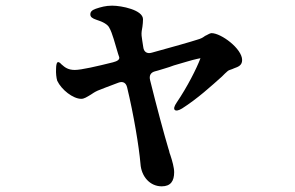

<svg xmlns="http://www.w3.org/2000/svg" viewBox="-20 -594 1040 678"><path d="M299 -543C299 -534 306 -529 321 -524C344 -517 361 -507 366 -496C377 -477 386 -440 397 -404C398 -400 400 -396 401 -392C403 -384 395 -378 379 -374C323 -360 267 -347 244 -347C221 -347 209 -356 198 -366C196 -367 195 -369 193 -371L190 -373C188 -375 185 -375 183 -374C181 -373 178 -366 178 -351C177 -336 179 -319 182 -309C197 -277 238 -245 267 -245C277 -245 286 -251 301 -260C307 -264 314 -269 325 -274L353 -285C365 -290 381 -295 398 -302C414 -308 425 -302 429 -285C452 -190 471 -75 476 -16C479 30 510 64 551 64C583 64 595 45 595 14C595 -2 588 -27 582 -45C579 -52 578 -57 577 -62C576 -64 575 -68 575 -68C560 -118 533 -218 510 -311C506 -327 512 -338 527 -342C531 -343 534 -344 538 -345L561 -352C571 -355 584 -359 594 -363C629 -373 657 -382 676 -386C688 -388 689 -390 687 -386C674 -352 642 -288 604 -232C595 -219 593 -210 597 -206C601 -202 610 -203 623 -211C678 -246 727 -291 764 -324L774 -334L784 -343C786 -345 793 -348 800 -350L807 -353C821 -358 835 -363 835 -382C835 -422 761 -477 727 -477C723 -477 715 -473 708 -469C706 -468 703 -467 701 -465C696 -461 688 -457 677 -454C656 -447 582 -426 516 -408C499 -403 488 -411 486 -427C483 -445 481 -460 480 -468C479 -479 481 -489 483 -500C484 -508 485 -517 485 -526C485 -559 409 -574 376 -574C353 -574 336 -569 318 -563C304 -558 299 -552 299 -543Z"/></svg>

Font: 寒蝉锦书宋Pro Soft
Style: Regular
Weight: 700
Designer: 寒蝉锦书宋{Warren} 思源宋体{Ryoko NISHIZUKA 西塚涼子 (kana & ideographs); Frank Grießhammer (Latin, Greek & Cyrillic); Wenlong ZHANG 
Foundry: Adobe & ChillType
Version: Version 2.000;Glyphs 3.1.1 (3135)